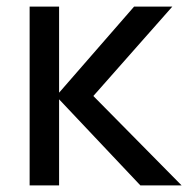

<svg xmlns="http://www.w3.org/2000/svg" viewBox="-20 -560 568 580"><path d="M69.5 -540H158.5V-280L385 -540H500.5L262 -270L528.5 0H404L158.5 -260V0H69.5Z"/></svg>

Font: Vela Sans Med
Style: Regular
Weight: 500
Designer: Principal design: Mikhail Sharanda - project Manrope.
Design modification: Ravid Balaliev
Foundry: Mikhail Sharanda
Version: Version 1.001